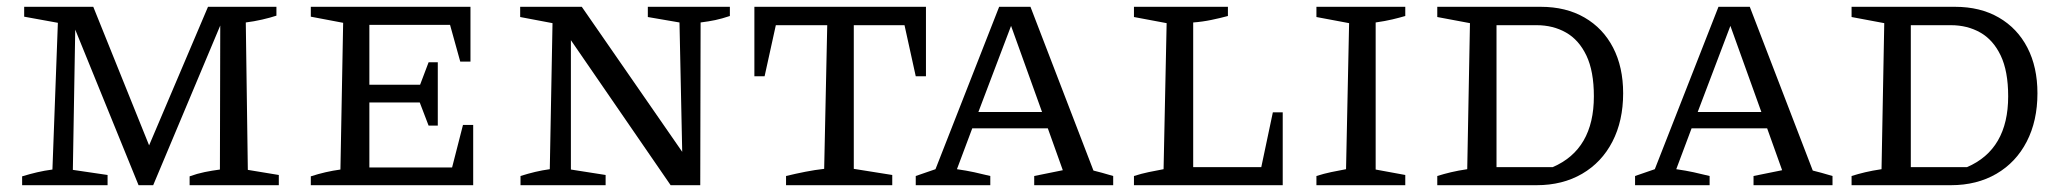

<svg xmlns="http://www.w3.org/2000/svg" viewBox="-20 -544 6068 564"><path d="M708 -45 799 -30V0H537V-26Q559 -34 581 -38.5Q603 -43 626 -46L627 -469L430 0H387L201 -457L194 -45L296 -30V0H45V-26Q68 -33 89.5 -38Q111 -43 134 -46L150 -477L51 -495V-524H254L418 -117L591 -524H792V-498Q774 -492 750 -486.5Q726 -481 702 -478Z M1340 -177H1370V0H893V-26Q936 -40 980 -46L988 -477L893 -495V-524H1362V-363H1332L1302 -471H1065V-295H1214L1239 -361H1266V-175H1239L1213 -243H1065V-52H1308Z M1883 -524H2124V-497Q2100 -489 2081 -485Q2062 -481 2038 -478L2037 0H1950L1657 -426V-46L1759 -30V0H1509V-27Q1531 -34 1552 -39Q1573 -44 1595 -47L1603 -476L1508 -494V-524H1689L1984 -98L1976 -478L1883 -494Z M2700 -524V-320H2670L2637 -470H2488V-48L2601 -30V0H2289V-27Q2318 -34 2346 -39.5Q2374 -45 2401 -48L2410 -470H2259L2226 -320H2196V-524Z M3192 -43Q3208 -39 3217 -36.5Q3226 -34 3250 -27V0H3018V-27L3102 -44L3058 -167H2836L2791 -47Q2819 -43 2842 -38Q2865 -33 2889 -27V0H2670V-27L2728 -47L2915 -524H3007ZM2854 -215H3041L2950 -468Z M3719 -214H3748V0H3311V-27Q3333 -34 3354.5 -38.5Q3376 -43 3398 -47L3407 -476L3311 -494V-524H3587V-497Q3565 -491 3538.5 -485.5Q3512 -480 3485 -478V-53H3685Z M3847 0V-27Q3869 -34 3890.5 -38.5Q3912 -43 3934 -47L3943 -476L3847 -494V-524H4108V-497Q4091 -492 4070 -487Q4049 -482 4021 -478V-46L4108 -30V0Z M4506 -524Q4580 -524 4634.5 -492.5Q4689 -461 4718.5 -404Q4748 -347 4748 -270Q4748 -189 4716.5 -128Q4685 -67 4627.5 -33.5Q4570 0 4494 0H4202V-27Q4221 -33 4242 -38Q4263 -43 4290 -47L4298 -476L4202 -494V-524ZM4541 -53Q4662 -105 4662 -261Q4662 -335 4640 -381Q4618 -427 4580 -448.5Q4542 -470 4494 -470H4376V-53Z M5305 -43Q5321 -39 5330 -36.5Q5339 -34 5363 -27V0H5131V-27L5215 -44L5171 -167H4949L4904 -47Q4932 -43 4955 -38Q4978 -33 5002 -27V0H4783V-27L4841 -47L5028 -524H5120ZM4967 -215H5154L5063 -468Z M5723 -524Q5797 -524 5851.5 -492.5Q5906 -461 5935.5 -404Q5965 -347 5965 -270Q5965 -189 5933.5 -128Q5902 -67 5844.5 -33.5Q5787 0 5711 0H5419V-27Q5438 -33 5459 -38Q5480 -43 5507 -47L5515 -476L5419 -494V-524ZM5758 -53Q5879 -105 5879 -261Q5879 -335 5857 -381Q5835 -427 5797 -448.5Q5759 -470 5711 -470H5593V-53Z"/></svg>

Font: Piazzolla SC
Style: Regular
Weight: 400
Designer: Juan Pablo del Peral
Foundry: Huerta Tipografica
Version: Version 1.330